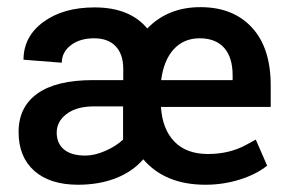

<svg xmlns="http://www.w3.org/2000/svg" viewBox="-20 -504 800 534"><path d="M217.3 -71.3Q242.7 -71.3 272.2 -84Q301.8 -96.7 322.3 -115.7V-208H235.8Q190.9 -207 164.3 -186.3Q137.7 -165.5 137.7 -135.3Q137.7 -105 158.2 -88.1Q178.7 -71.3 217.3 -71.3ZM627 -294.4Q627 -344.7 603.3 -371.1Q579.6 -397.5 535.4 -397.5Q491.2 -397.5 463.4 -367.2Q435.5 -336.9 428.2 -281.2H627ZM551.3 9.8Q439 9.8 378.4 -61Q349.1 -26.9 302.5 -8.5Q255.9 9.8 196.8 9.8Q119.1 9.8 75.4 -28.8Q31.7 -67.4 31.7 -137Q31.7 -206.5 84.2 -243.9Q136.7 -281.2 238.8 -281.2H322.8V-312.5Q322.8 -353 301.8 -375.2Q280.8 -397.5 241.5 -397.5Q202.1 -397.5 177 -378.2Q151.9 -358.9 151.9 -329.6L45.4 -337.9Q45.4 -402.3 100.6 -442.9Q155.8 -483.4 243.2 -483.4Q340.8 -483.4 389.6 -424.8Q447.3 -484.4 538.1 -484.1Q628.9 -483.9 680.9 -427.2Q732.9 -370.6 732.9 -266.6V-206.5H427.7Q431.6 -144.5 465.1 -110.1Q498.5 -75.7 558.3 -75.7Q618.2 -75.7 664.6 -101.1L691.4 -115.7L723.1 -43H722.7Q691.9 -18.6 646.2 -4.4Q600.6 9.8 551.3 9.8Z"/></svg>

Font: Yantramanav Medium
Style: Regular
Weight: 500
Version: Version 1.001;PS 1.0;hotconv 1.0.72;makeotf.lib2.5.5900; ttf